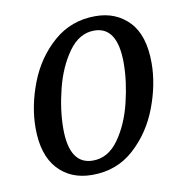

<svg xmlns="http://www.w3.org/2000/svg" viewBox="-67 -610 657 685"><g transform="rotate(-10 261.0 -268.0)"><path d="M43 -189Q43 -269 75 -352Q107 -435 170.5 -490.5Q234 -546 322 -546Q397 -546 444 -496.5Q491 -447 491 -347Q491 -269 459.5 -186Q428 -103 365.5 -46.5Q303 10 214 10Q136 10 89.5 -41Q43 -92 43 -189ZM393 -364Q393 -496 309 -496Q255 -496 216.5 -442.5Q178 -389 159 -313Q140 -237 140 -170Q140 -40 225 -40Q280 -40 318 -93Q356 -146 374.5 -222Q393 -298 393 -364Z"/></g></svg>

Font: Noto Serif Narrow
Style: Italic
Weight: 400
Width: 4
Italic angle: -12°
Designer: Monotype Design Team
Foundry: Monotype Imaging Inc.
Version: Version 1.001